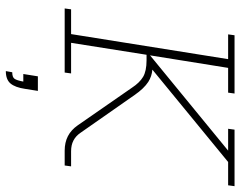

<svg xmlns="http://www.w3.org/2000/svg" viewBox="-103 -520 825 659"><g transform="rotate(90 309.5 -190.5)"><path d="M9 0 12 -22H97L183 -561H98L101 -583H301L298 -561H213L170 -293L497 -561H422L425 -583H619L616 -561H536L219 -301Q242 -299 261 -287Q284 -272 306 -240L436 -54Q447 -38 462.5 -30Q478 -22 499 -22H551L548 0H497Q469 0 447.5 -11Q426 -22 410 -45L281 -231Q264 -257 244 -269Q224 -281 187 -281H168L127 -22H232L229 0ZM224 202 228 180Q245 180 250.5 172Q256 164 260 142H234L242 92H292L285 136Q280 170 266.5 186Q253 202 224 202Z"/></g></svg>

Font: Rokkitt SemiBold Thin
Style: Italic
Weight: 250
Italic angle: -9°
Version: Version 3.103